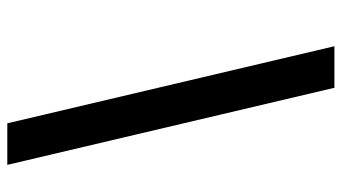

<svg xmlns="http://www.w3.org/2000/svg" viewBox="-220 -582 914 513"><g transform="rotate(90 236.5 -326.0)"><path d="M421 111H310L104 -763H215Z"/></g></svg>

Font: Open Sauce One
Style: Bold Italic
Weight: 700
Italic angle: -10°
Designer: Alfredo Marco Pradil
Foundry: Creative Sauce Fz LLC
Version: Version 1.477